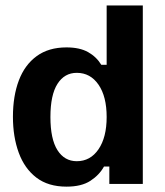

<svg xmlns="http://www.w3.org/2000/svg" viewBox="-20 -687 615 717"><path d="M228.3 10Q160 10 115.8 -23.8Q71.7 -57.5 50 -116.7Q28.3 -175.8 28.3 -250.8Q28.3 -328.3 50.4 -386.7Q72.5 -445 117.1 -477.5Q161.7 -510 228.3 -510Q277.5 -510 308.8 -492.5Q340 -475 358.3 -445H378.3V-666.7H513.3V0H388.3V-65H368.3Q350.8 -33.3 317.5 -11.7Q284.2 10 228.3 10ZM266.7 -85Q317.5 -85 347.9 -129.6Q378.3 -174.2 378.3 -250Q378.3 -326.7 347.9 -370.8Q317.5 -415 266.7 -415Q220.8 -415 194.6 -373.8Q168.3 -332.5 168.3 -250Q168.3 -167.5 194.6 -126.2Q220.8 -85 266.7 -85Z"/></svg>

Font: Familjen Grotesk Variable
Style: Regular
Weight: 400
Designer: Anders Wikstroem, Jonas Baeckman, Matilda Gysing, Kristian Moeller
Foundry: Familjen STHLM AB
Version: Version 2.000